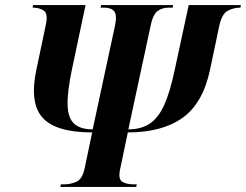

<svg xmlns="http://www.w3.org/2000/svg" viewBox="-20 -734 966 754"><path d="M217 0 219 -10H230Q258 -10 280.5 -20.5Q303 -31 312 -71L342 -214Q199 -214 147 -272Q95 -330 123 -461L159 -632Q170 -679 153 -691.5Q136 -704 108 -704L110 -714H316L262 -459Q244 -372 245.5 -321Q247 -270 271.5 -248Q296 -226 344 -226L432 -635Q440 -675 428.5 -689.5Q417 -704 389 -704H375L377 -714H660L658 -704H643Q615 -704 597.5 -689.5Q580 -675 572 -635L484 -226Q534 -226 568 -248.5Q602 -271 625 -322Q648 -373 666 -459L721 -714H926L924 -704Q897 -704 874 -691.5Q851 -679 841 -632L805 -461Q777 -328 696.5 -271Q616 -214 482 -214L452 -71Q443 -31 460 -20.5Q477 -10 506 -10H517L515 0Z"/></svg>

Font: Noto Serif Display ExtraCondensed ExtraBold
Style: Italic
Weight: 800
Width: 2
Italic angle: -12°
Designer: Monotype Design Team
Foundry: Monotype Imaging Inc.
Version: Version 2.009